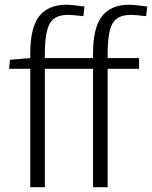

<svg xmlns="http://www.w3.org/2000/svg" viewBox="-20 -776 630 796"><path d="M365.7 0V-490.7H166V0H105.5V-490.7H17.6L21.5 -528.3L105.5 -535.2V-555.2Q105.5 -660.6 142.3 -708.5Q179.2 -756.3 255.4 -756.3Q277.3 -756.3 330.1 -749L325.7 -709Q278.8 -714.4 262.2 -714.4Q206.5 -714.4 186.3 -678.5Q166 -642.6 166 -552.2V-535.2H365.7V-555.2Q365.7 -660.6 402.6 -708.5Q439.5 -756.3 515.6 -756.3Q537.6 -756.3 590.3 -749L585.9 -709Q539.1 -714.4 522.5 -714.4Q466.8 -714.4 446.5 -678.5Q426.3 -642.6 426.3 -552.2V-535.2H556.6V-490.7H426.3V0Z"/></svg>

Font: Oxygen Light
Style: Regular
Weight: 300
Designer: vernon adams
Foundry: Vernon Adams
Version: Version Release 0.2.3 webfont; ttfautohint (v0.93.3-1d66) -l